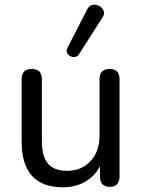

<svg xmlns="http://www.w3.org/2000/svg" viewBox="-20 -787 603 816"><path d="M316 -557Q307 -543 292 -544.5Q277 -546 268 -557Q259 -568 267 -584L350 -746Q359 -764 374 -766.5Q389 -769 402 -761.5Q415 -754 420.5 -740.5Q426 -727 415 -712ZM248 9Q72 9 72 -185V-450Q72 -494 115 -494Q158 -494 158 -450V-186Q158 -122 184 -91.5Q210 -61 265 -61Q327 -61 365 -102.5Q403 -144 403 -211V-450Q403 -494 446 -494Q488 -494 488 -450V-37Q488 7 447 7Q405 7 405 -37V-81Q382 -37 341 -14Q300 9 248 9Z"/></svg>

Font: Chiron GoRound TC N
Style: Regular
Weight: 350
Designer: Ryoko NISHIZUKA 西塚涼子 (kana, bopomofo & ideographs); Paul D. Hunt (Latin, Greek & Cyrillic); Sandoll Communications 산돌커뮤니
Foundry: Adobe
Version: Version 1.000;hotconv 1.1.1;makeotfexe 2.6.0